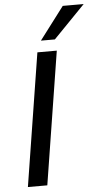

<svg xmlns="http://www.w3.org/2000/svg" viewBox="-62 -976 545 1015"><g transform="rotate(-5 211.0 -469.0)"><path d="M44 0 156 -705H259L147 0ZM180 -765 311 -938H422L254 -765Z"/></g></svg>

Font: Nunito Sans 12pt ExtraLight 12pt SemiBold
Style: Italic
Weight: 600
Italic angle: -9°
Version: Version 3.101;gftools[0.9.27]